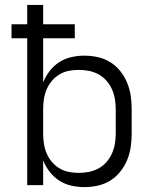

<svg xmlns="http://www.w3.org/2000/svg" viewBox="-20 -755 640 783"><path d="M324 8Q297 8 270.5 2Q244 -4 221.5 -18.5Q199 -33 182.5 -54.5Q166 -76 156 -101V0H91V-599H27V-656H91V-735H156V-656H285V-599H156V-419Q166 -444 182.5 -465.5Q199 -487 221.5 -501.5Q244 -516 270.5 -522Q297 -528 324 -528Q352 -528 379 -522Q406 -516 429.5 -501.5Q453 -487 470.5 -465Q488 -443 498.5 -417.5Q509 -392 513 -365Q517 -338 517 -310V-210Q517 -182 513 -155Q509 -128 498.5 -102.5Q488 -77 470.5 -55Q453 -33 429.5 -18.5Q406 -4 379 2Q352 8 324 8ZM301 -50Q322 -50 342.5 -54Q363 -58 381.5 -68Q400 -78 414 -94Q428 -110 436.5 -129Q445 -148 448.5 -168.5Q452 -189 452 -210V-310Q452 -331 448.5 -351.5Q445 -372 436.5 -391Q428 -410 414 -426Q400 -442 381.5 -452Q363 -462 342.5 -466Q322 -470 301 -470Q280 -470 260 -466Q240 -462 222.5 -451.5Q205 -441 191.5 -425Q178 -409 170 -390Q162 -371 159 -350.5Q156 -330 156 -310V-210Q156 -190 159 -169.5Q162 -149 170 -130Q178 -111 191.5 -95Q205 -79 222.5 -68.5Q240 -58 260 -54Q280 -50 301 -50Z"/></svg>

Font: Iosevka Aile Light
Style: Regular
Weight: 300
Designer: Belleve Invis
Foundry: Belleve Invis
Version: Version 27.3.5; ttfautohint (v1.8.4)